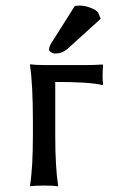

<svg xmlns="http://www.w3.org/2000/svg" viewBox="-20 -661 421 684"><path d="M246.1 -639.2 163.1 -507.8C157.6 -499.3 154.8 -491.4 154.8 -483.9C154.8 -481 157.3 -477.9 162.4 -474.9C167.4 -471.8 171.9 -470.2 175.8 -470.2C192.7 -470.2 207.2 -475.4 219.2 -485.8L338.9 -594.2L329.1 -617.2C324.5 -622.7 315.7 -628.1 302.5 -633.3C289.3 -638.5 275.9 -641.1 262.2 -641.1C255.4 -641.1 250 -640.5 246.1 -639.2ZM97.2 -229V-180.2C97.2 -102.4 93.8 -42.3 86.9 0L87.9 2.9L92.3 2C95.2 1.6 100.8 1.2 109.1 0.7C117.4 0.2 126.8 0 137.2 0C160 0 175.9 1 185.1 2.9L187 0C180.2 -44.3 176.8 -104.3 176.8 -180.2V-369.1C259.8 -369.1 315.9 -365.4 345.2 -357.9L347.2 -360.8C344.9 -377.1 344.9 -399.9 347.2 -429.2L345.2 -431.2C325 -429.9 306.6 -429.2 290 -429.2H140.1C117.4 -429.2 99.9 -430.2 87.9 -432.1L86.9 -429.2C93.8 -381.7 97.2 -314.9 97.2 -229Z"/></svg>

Font: Linux Biolinum G
Style: Bold
Weight: 700
Designer: Philipp H. Poll
Foundry: Philipp H. Poll
Version: Version 1.1.0